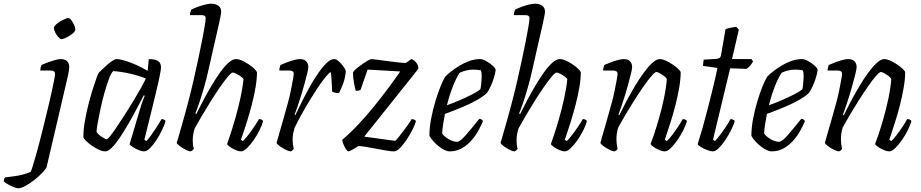

<svg xmlns="http://www.w3.org/2000/svg" viewBox="-154 -820 4989 1040"><path d="M-56 200Q-62 200 -73 196Q-84 192 -96.5 186Q-109 180 -119 173.5Q-129 167 -134 162Q-133 154 -131.5 149.5Q-130 145 -127 141Q-100 138 -75.5 134.5Q-51 131 -28.5 125Q-6 119 12 111Q16 103 23 81Q30 59 39 27Q48 -5 58 -42.5Q68 -80 77.5 -119Q87 -158 96 -195Q103 -222 111 -256.5Q119 -291 126.5 -325Q134 -359 139 -384.5Q144 -410 144 -419Q144 -430 137.5 -434Q131 -438 119 -438H64Q64 -444 66 -453.5Q68 -463 71 -468Q88 -476 107.5 -483Q127 -490 145 -495Q163 -500 176 -500Q198 -500 209.5 -488.5Q221 -477 221 -456Q221 -451 219.5 -441Q218 -431 215.5 -417Q213 -403 209 -388L98 87Q93 97 75 116Q57 135 33 154Q9 173 -15.5 186.5Q-40 200 -56 200ZM179 -608Q172 -608 162 -619Q152 -630 145 -644.5Q138 -659 138 -669Q138 -676 147.5 -685.5Q157 -695 170.5 -703Q184 -711 196.5 -716.5Q209 -722 216 -722Q224 -722 232.5 -710.5Q241 -699 247.5 -685Q254 -671 254 -660Q254 -653 245.5 -644Q237 -635 224 -627Q211 -619 198.5 -613.5Q186 -608 179 -608Z M417 0Q401 0 381.5 -9Q362 -18 343.5 -31Q325 -44 312.5 -56.5Q300 -69 298 -75Q297 -112 304.5 -157Q312 -202 323.5 -248Q335 -294 347 -332.5Q359 -371 368.5 -397Q378 -423 382 -427Q388 -433 400.5 -445Q413 -457 428 -470Q443 -483 456.5 -491.5Q470 -500 477 -500Q494 -500 522.5 -491.5Q551 -483 583.5 -468.5Q616 -454 646 -436L652 -500Q686 -500 702 -489.5Q718 -479 718 -456Q718 -439 706 -384.5Q694 -330 673.5 -247.5Q653 -165 628 -63L639 -56Q648 -65 663 -85.5Q678 -106 694 -130.5Q710 -155 721 -175Q729 -175 735.5 -171.5Q742 -168 743 -164Q737 -143 723.5 -115Q710 -87 693 -61Q676 -35 658.5 -17.5Q641 0 626 0Q615 0 597.5 -7Q580 -14 565.5 -23.5Q551 -33 548 -39L600 -214Q606 -235 612 -253Q618 -271 623 -284Q628 -297 630 -301L625 -304Q607 -270 585.5 -229Q564 -188 540.5 -147.5Q517 -107 494.5 -73.5Q472 -40 451.5 -20Q431 0 417 0ZM425 -66Q429 -66 444 -84.5Q459 -103 479.5 -134Q500 -165 524 -202Q548 -239 570 -276Q592 -313 610 -344.5Q628 -376 636 -395Q595 -411 548.5 -421.5Q502 -432 459 -435Q447 -423 435 -390Q423 -357 411 -314.5Q399 -272 390 -229Q381 -186 375 -152.5Q369 -119 369 -106Q378 -91 397.5 -78.5Q417 -66 425 -66Z M879 0Q872 0 860.5 -5Q849 -10 836.5 -17.5Q824 -25 814.5 -33Q805 -41 803 -46Q809 -63 816.5 -91Q824 -119 834 -152.5Q844 -186 853 -220.5Q862 -255 870 -285Q883 -335 895.5 -390Q908 -445 919.5 -498.5Q931 -552 940 -598Q949 -644 954.5 -676.5Q960 -709 960 -721Q960 -731 954 -734.5Q948 -738 938 -738H875Q875 -744 877.5 -754Q880 -764 882 -768Q903 -778 923 -785Q943 -792 961 -796Q979 -800 992 -800Q1012 -800 1028 -789.5Q1044 -779 1044 -757Q1044 -750 1041 -734Q1038 -718 1032 -691L976 -445Q965 -394 951 -345.5Q937 -297 924.5 -260.5Q912 -224 904 -206L909 -202Q926 -236 947 -276Q968 -316 991.5 -355.5Q1015 -395 1038.5 -428Q1062 -461 1084 -480.5Q1106 -500 1124 -500Q1139 -500 1157.5 -491.5Q1176 -483 1194 -471Q1212 -459 1224 -447Q1236 -435 1238 -429Q1238 -392 1230 -345.5Q1222 -299 1209.5 -251.5Q1197 -204 1184.5 -163.5Q1172 -123 1162.5 -96Q1153 -69 1151 -63L1162 -56Q1172 -65 1188.5 -86Q1205 -107 1221.5 -131.5Q1238 -156 1249 -175Q1257 -175 1263 -172Q1269 -169 1271 -164Q1266 -143 1252 -115Q1238 -87 1220 -61Q1202 -35 1183.5 -17.5Q1165 0 1151 0Q1140 0 1123 -7Q1106 -14 1092.5 -23.5Q1079 -33 1076 -40Q1080 -51 1092.5 -88Q1105 -125 1120 -177Q1135 -229 1147.5 -285.5Q1160 -342 1165 -392Q1157 -402 1145.5 -409.5Q1134 -417 1123 -422Q1112 -427 1107 -427Q1099 -427 1080 -404.5Q1061 -382 1036.5 -346.5Q1012 -311 986.5 -270Q961 -229 938 -190Q915 -151 900 -123Q895 -106 892.5 -91Q890 -76 890 -61Q890 -51 891 -39Q892 -27 896 -14Q894 -11 890.5 -7.5Q887 -4 879 0Z M1421 0Q1414 0 1402 -5Q1390 -10 1377.5 -17.5Q1365 -25 1355.5 -33Q1346 -41 1344 -46Q1348 -60 1357 -92Q1366 -124 1379 -168Q1392 -212 1405 -261Q1414 -293 1421 -327.5Q1428 -362 1432.5 -387Q1437 -412 1437 -419Q1437 -430 1430.5 -434Q1424 -438 1412 -438H1359Q1359 -446 1361 -454Q1363 -462 1365 -468Q1383 -476 1402 -483Q1421 -490 1439.5 -495Q1458 -500 1471 -500Q1492 -500 1504 -488.5Q1516 -477 1516 -456Q1516 -447 1510.5 -424.5Q1505 -402 1497 -372Q1489 -342 1479 -309Q1469 -276 1459 -247Q1449 -218 1442 -199L1445 -195Q1462 -230 1482.5 -271.5Q1503 -313 1526 -353.5Q1549 -394 1572 -427Q1595 -460 1616.5 -480Q1638 -500 1656 -500Q1666 -500 1676.5 -491.5Q1687 -483 1696.5 -472Q1706 -461 1712.5 -450Q1719 -439 1719 -433Q1716 -398 1705 -368Q1694 -338 1682 -316Q1671 -316 1661 -318Q1651 -320 1645 -324Q1645 -333 1644 -353Q1643 -373 1641.5 -395Q1640 -417 1637 -430Q1628 -425 1609 -402Q1590 -379 1567 -344.5Q1544 -310 1520.5 -271Q1497 -232 1476 -194Q1455 -156 1441 -126Q1437 -112 1434 -97Q1431 -82 1431 -64Q1431 -52 1432.5 -39.5Q1434 -27 1437 -14Q1436 -11 1432.5 -7.5Q1429 -4 1421 0Z M1734 0Q1728 0 1720 -12Q1712 -24 1706 -39.5Q1700 -55 1700 -63Q1743 -99 1787.5 -146.5Q1832 -194 1874 -246Q1916 -298 1952 -346.5Q1988 -395 2014 -433L1837 -443L1799 -333Q1796 -331 1789 -329.5Q1782 -328 1773 -328Q1768 -347 1763 -373.5Q1758 -400 1758 -427Q1761 -435 1775 -447Q1789 -459 1806 -471Q1823 -483 1838 -491.5Q1853 -500 1858 -500Q1865 -500 1889.5 -496.5Q1914 -493 1945 -489Q1976 -485 2002.5 -482Q2029 -479 2041 -479Q2045 -479 2052 -484Q2059 -489 2066 -494.5Q2073 -500 2075 -500Q2078 -500 2087 -494Q2096 -488 2104 -476Q2112 -464 2112 -447L1819 -80L1987 -57Q1992 -61 2003.5 -75Q2015 -89 2028.5 -107Q2042 -125 2055 -143Q2068 -161 2076 -175Q2084 -175 2090.5 -171.5Q2097 -168 2099 -164Q2095 -147 2081.5 -120Q2068 -93 2050 -65.5Q2032 -38 2013.5 -19Q1995 0 1979 0Q1964 0 1938.5 -4.5Q1913 -9 1883.5 -14.5Q1854 -20 1827.5 -24.5Q1801 -29 1787 -29Q1773 -19 1755.5 -9.5Q1738 0 1734 0Z M2280 0Q2270 0 2255 -7Q2240 -14 2224.5 -26Q2209 -38 2195 -53Q2181 -68 2172 -84Q2172 -129 2181.5 -178Q2191 -227 2204.5 -272Q2218 -317 2232.5 -352.5Q2247 -388 2258 -405Q2267 -415 2287 -431Q2307 -447 2333 -463Q2359 -479 2388 -489.5Q2417 -500 2446 -500Q2460 -500 2480 -489Q2500 -478 2515 -464Q2530 -450 2531 -441Q2528 -420 2520.5 -396Q2513 -372 2503 -351Q2493 -330 2484 -317Q2466 -299 2430 -278.5Q2394 -258 2348.5 -239Q2303 -220 2256 -203Q2250 -172 2246 -145Q2242 -118 2241 -97Q2247 -87 2260.5 -76.5Q2274 -66 2290.5 -59Q2307 -52 2321 -52Q2330 -52 2341 -60.5Q2352 -69 2366.5 -85Q2381 -101 2399.5 -124Q2418 -147 2442 -176Q2450 -176 2455 -172.5Q2460 -169 2462 -164Q2452 -139 2436 -110.5Q2420 -82 2397.5 -57Q2375 -32 2346 -16Q2317 0 2280 0ZM2267 -250Q2299 -261 2333.5 -276Q2368 -291 2399 -306.5Q2430 -322 2448 -336Q2450 -345 2451.5 -356Q2453 -367 2453 -374Q2455 -392 2455 -409.5Q2455 -427 2451 -439Q2440 -441 2429.5 -442Q2419 -443 2411 -443Q2388 -443 2369.5 -438Q2351 -433 2336 -426Q2317 -398 2298.5 -350.5Q2280 -303 2267 -250Z M2633 0Q2626 0 2614.5 -5Q2603 -10 2590.5 -17.5Q2578 -25 2568.5 -33Q2559 -41 2557 -46Q2563 -63 2570.5 -91Q2578 -119 2588 -152.5Q2598 -186 2607 -220.5Q2616 -255 2624 -285Q2637 -335 2649.5 -390Q2662 -445 2673.5 -498.5Q2685 -552 2694 -598Q2703 -644 2708.5 -676.5Q2714 -709 2714 -721Q2714 -731 2708 -734.5Q2702 -738 2692 -738H2629Q2629 -744 2631.5 -754Q2634 -764 2636 -768Q2657 -778 2677 -785Q2697 -792 2715 -796Q2733 -800 2746 -800Q2766 -800 2782 -789.5Q2798 -779 2798 -757Q2798 -750 2795 -734Q2792 -718 2786 -691L2730 -445Q2719 -394 2705 -345.5Q2691 -297 2678.5 -260.5Q2666 -224 2658 -206L2663 -202Q2680 -236 2701 -276Q2722 -316 2745.5 -355.5Q2769 -395 2792.5 -428Q2816 -461 2838 -480.5Q2860 -500 2878 -500Q2893 -500 2911.5 -491.5Q2930 -483 2948 -471Q2966 -459 2978 -447Q2990 -435 2992 -429Q2992 -392 2984 -345.5Q2976 -299 2963.5 -251.5Q2951 -204 2938.5 -163.5Q2926 -123 2916.5 -96Q2907 -69 2905 -63L2916 -56Q2926 -65 2942.5 -86Q2959 -107 2975.5 -131.5Q2992 -156 3003 -175Q3011 -175 3017 -172Q3023 -169 3025 -164Q3020 -143 3006 -115Q2992 -87 2974 -61Q2956 -35 2937.5 -17.5Q2919 0 2905 0Q2894 0 2877 -7Q2860 -14 2846.5 -23.5Q2833 -33 2830 -40Q2834 -51 2846.5 -88Q2859 -125 2874 -177Q2889 -229 2901.5 -285.5Q2914 -342 2919 -392Q2911 -402 2899.5 -409.5Q2888 -417 2877 -422Q2866 -427 2861 -427Q2853 -427 2834 -404.5Q2815 -382 2790.5 -346.5Q2766 -311 2740.5 -270Q2715 -229 2692 -190Q2669 -151 2654 -123Q2649 -106 2646.5 -91Q2644 -76 2644 -61Q2644 -51 2645 -39Q2646 -27 2650 -14Q2648 -11 2644.5 -7.5Q2641 -4 2633 0Z M3175 0Q3168 0 3156 -5Q3144 -10 3131.5 -17.5Q3119 -25 3109.5 -33Q3100 -41 3098 -46Q3102 -60 3111 -92Q3120 -124 3133 -168Q3146 -212 3159 -261Q3168 -293 3175 -327.5Q3182 -362 3186.5 -387Q3191 -412 3191 -419Q3191 -430 3184.5 -434Q3178 -438 3166 -438H3113Q3113 -446 3115 -454Q3117 -462 3119 -468Q3137 -476 3156 -483Q3175 -490 3193.5 -495Q3212 -500 3225 -500Q3246 -500 3258 -488.5Q3270 -477 3270 -456Q3270 -447 3264.5 -424.5Q3259 -402 3251 -372Q3243 -342 3233 -309Q3223 -276 3213 -247Q3203 -218 3196 -199L3200 -195Q3217 -230 3238.5 -270.5Q3260 -311 3284 -351.5Q3308 -392 3332.5 -425.5Q3357 -459 3379.5 -479.5Q3402 -500 3420 -500Q3434 -500 3452.5 -491.5Q3471 -483 3489 -471Q3507 -459 3519.5 -447Q3532 -435 3533 -429Q3533 -392 3525 -345.5Q3517 -299 3505 -252Q3493 -205 3480 -164Q3467 -123 3458 -96Q3449 -69 3447 -63L3458 -56Q3468 -64 3484.5 -85.5Q3501 -107 3518 -132.5Q3535 -158 3544 -175Q3554 -175 3560 -171Q3566 -167 3567 -164Q3561 -143 3547.5 -115.5Q3534 -88 3515.5 -61.5Q3497 -35 3479 -17.5Q3461 0 3446 0Q3435 0 3418 -7Q3401 -14 3387 -23.5Q3373 -33 3370 -40Q3375 -52 3387.5 -88.5Q3400 -125 3415 -177Q3430 -229 3442 -285.5Q3454 -342 3458 -393Q3451 -403 3439.5 -411Q3428 -419 3417.5 -424.5Q3407 -430 3401 -430Q3394 -430 3375 -408.5Q3356 -387 3331.5 -351.5Q3307 -316 3281.5 -276Q3256 -236 3233 -197Q3210 -158 3195 -130Q3190 -115 3187.5 -98.5Q3185 -82 3185 -66Q3185 -53 3186.5 -41Q3188 -29 3191 -14Q3190 -11 3186.5 -7.5Q3183 -4 3175 0Z M3707 0Q3696 0 3677.5 -7Q3659 -14 3643.5 -23Q3628 -32 3625 -39Q3639 -83 3652.5 -130.5Q3666 -178 3678 -225.5Q3690 -273 3701 -316.5Q3712 -360 3720 -395Q3728 -430 3732 -452L3654 -463Q3654 -474 3655.5 -483.5Q3657 -493 3658 -497L3726 -501Q3737 -502 3743.5 -506.5Q3750 -511 3752 -524L3776 -662Q3786 -666 3802 -669.5Q3818 -673 3834 -675L3848 -659L3811 -500H3916L3925 -488Q3920 -477 3910.5 -465.5Q3901 -454 3890 -447L3801 -450L3708 -63L3719 -56Q3727 -64 3742.5 -84Q3758 -104 3775 -129Q3792 -154 3803 -175Q3811 -175 3817.5 -171.5Q3824 -168 3826 -164Q3820 -143 3806 -115Q3792 -87 3774.5 -61Q3757 -35 3739 -17.5Q3721 0 3707 0Z M4024 0Q4014 0 3999 -7Q3984 -14 3968.5 -26Q3953 -38 3939 -53Q3925 -68 3916 -84Q3916 -129 3925.5 -178Q3935 -227 3948.5 -272Q3962 -317 3976.5 -352.5Q3991 -388 4002 -405Q4011 -415 4031 -431Q4051 -447 4077 -463Q4103 -479 4132 -489.5Q4161 -500 4190 -500Q4204 -500 4224 -489Q4244 -478 4259 -464Q4274 -450 4275 -441Q4272 -420 4264.5 -396Q4257 -372 4247 -351Q4237 -330 4228 -317Q4210 -299 4174 -278.5Q4138 -258 4092.5 -239Q4047 -220 4000 -203Q3994 -172 3990 -145Q3986 -118 3985 -97Q3991 -87 4004.5 -76.5Q4018 -66 4034.5 -59Q4051 -52 4065 -52Q4074 -52 4085 -60.5Q4096 -69 4110.5 -85Q4125 -101 4143.5 -124Q4162 -147 4186 -176Q4194 -176 4199 -172.5Q4204 -169 4206 -164Q4196 -139 4180 -110.5Q4164 -82 4141.5 -57Q4119 -32 4090 -16Q4061 0 4024 0ZM4011 -250Q4043 -261 4077.5 -276Q4112 -291 4143 -306.5Q4174 -322 4192 -336Q4194 -345 4195.5 -356Q4197 -367 4197 -374Q4199 -392 4199 -409.5Q4199 -427 4195 -439Q4184 -441 4173.5 -442Q4163 -443 4155 -443Q4132 -443 4113.5 -438Q4095 -433 4080 -426Q4061 -398 4042.5 -350.5Q4024 -303 4011 -250Z M4391 0Q4384 0 4372 -5Q4360 -10 4347.5 -17.5Q4335 -25 4325.5 -33Q4316 -41 4314 -46Q4318 -60 4327 -92Q4336 -124 4349 -168Q4362 -212 4375 -261Q4384 -293 4391 -327.5Q4398 -362 4402.5 -387Q4407 -412 4407 -419Q4407 -430 4400.5 -434Q4394 -438 4382 -438H4329Q4329 -446 4331 -454Q4333 -462 4335 -468Q4353 -476 4372 -483Q4391 -490 4409.5 -495Q4428 -500 4441 -500Q4462 -500 4474 -488.5Q4486 -477 4486 -456Q4486 -447 4480.5 -424.5Q4475 -402 4467 -372Q4459 -342 4449 -309Q4439 -276 4429 -247Q4419 -218 4412 -199L4416 -195Q4433 -230 4454.5 -270.5Q4476 -311 4500 -351.5Q4524 -392 4548.5 -425.5Q4573 -459 4595.5 -479.5Q4618 -500 4636 -500Q4650 -500 4668.5 -491.5Q4687 -483 4705 -471Q4723 -459 4735.5 -447Q4748 -435 4749 -429Q4749 -392 4741 -345.5Q4733 -299 4721 -252Q4709 -205 4696 -164Q4683 -123 4674 -96Q4665 -69 4663 -63L4674 -56Q4684 -64 4700.5 -85.5Q4717 -107 4734 -132.5Q4751 -158 4760 -175Q4770 -175 4776 -171Q4782 -167 4783 -164Q4777 -143 4763.5 -115.5Q4750 -88 4731.5 -61.5Q4713 -35 4695 -17.5Q4677 0 4662 0Q4651 0 4634 -7Q4617 -14 4603 -23.5Q4589 -33 4586 -40Q4591 -52 4603.5 -88.5Q4616 -125 4631 -177Q4646 -229 4658 -285.5Q4670 -342 4674 -393Q4667 -403 4655.5 -411Q4644 -419 4633.5 -424.5Q4623 -430 4617 -430Q4610 -430 4591 -408.5Q4572 -387 4547.5 -351.5Q4523 -316 4497.5 -276Q4472 -236 4449 -197Q4426 -158 4411 -130Q4406 -115 4403.5 -98.5Q4401 -82 4401 -66Q4401 -53 4402.5 -41Q4404 -29 4407 -14Q4406 -11 4402.5 -7.5Q4399 -4 4391 0Z"/></svg>

Font: Texturina Medium 12pt ExtraLight
Style: Italic
Weight: 250
Italic angle: -11°
Version: Version 1.002